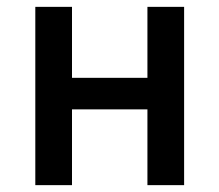

<svg xmlns="http://www.w3.org/2000/svg" viewBox="-20 -540 640 560"><path d="M83 0V-520H190V-313H410V-520H517V0H410V-221H190V0Z"/></svg>

Font: Iosevka Semibold Extended
Style: Regular
Weight: 600
Width: 7
Monospace: yes
Designer: Belleve Invis
Foundry: Belleve Invis
Version: Version 32.5.0; ttfautohint (v1.8.4)